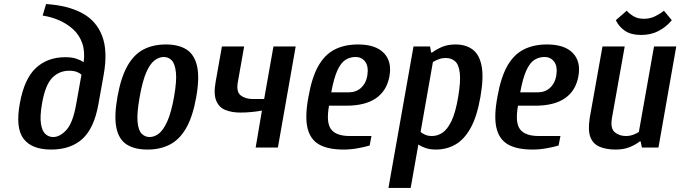

<svg xmlns="http://www.w3.org/2000/svg" viewBox="-20 -730 3366 950"><path d="M233 10Q137 10 96.5 -43.5Q56 -97 78 -218Q100 -340 157.5 -393.5Q215 -447 303 -447Q335 -447 356.5 -440Q378 -433 394 -422Q401 -476 387 -516Q373 -556 343.5 -583.5Q314 -611 275 -628.5Q236 -646 191 -653L208 -710Q316 -703 386.5 -665Q457 -627 485.5 -552Q514 -477 493 -360L467 -215Q446 -96 388 -43Q330 10 233 10ZM243 -52Q277 -52 309 -87.5Q341 -123 357 -215L383 -360Q376 -368 360.5 -374Q345 -380 322 -380Q273 -380 238.5 -345Q204 -310 188 -218Q177 -155 182.5 -118.5Q188 -82 204.5 -67Q221 -52 243 -52Z M710 10Q646 10 607 -15Q568 -40 556 -97Q544 -154 561 -250Q578 -346 610 -403Q642 -460 689.5 -485Q737 -510 801 -510Q864 -510 903 -485Q942 -460 955 -403Q968 -346 951 -250Q934 -154 901.5 -97Q869 -40 821 -15Q773 10 710 10ZM720 -52Q744 -52 766 -69Q788 -86 807.5 -129Q827 -172 841 -250Q855 -329 850.5 -371.5Q846 -414 830 -431Q814 -448 790 -448Q767 -448 744.5 -431Q722 -414 703.5 -371.5Q685 -329 671 -250Q657 -172 660.5 -129Q664 -86 680.5 -69Q697 -52 720 -52Z M1245 0 1276 -183Q1257 -179 1227.5 -176Q1198 -173 1169 -173Q1128 -173 1096 -185.5Q1064 -198 1050 -231.5Q1036 -265 1047 -325L1078 -500H1188L1157 -325Q1148 -276 1171 -258Q1194 -240 1232 -240H1287L1333 -500H1443L1355 0Z M1680 10Q1603 10 1559 -15Q1515 -40 1501.5 -96.5Q1488 -153 1506 -250Q1523 -347 1555 -403.5Q1587 -460 1636 -485Q1685 -510 1752 -510Q1838 -510 1879 -468Q1920 -426 1907 -353Q1894 -281 1840.5 -244Q1787 -207 1693 -207H1608Q1593 -124 1618 -90.5Q1643 -57 1711 -57H1818L1809 -10Q1786 -3 1750.5 3.5Q1715 10 1680 10ZM1619 -273H1704Q1741 -273 1765.5 -294.5Q1790 -316 1797 -353Q1805 -400 1787.5 -424Q1770 -448 1739 -448Q1712 -448 1689.5 -434Q1667 -420 1649.5 -382Q1632 -344 1619 -273Z M1902 200 2026 -500H2108L2113 -470H2118Q2139 -486 2167.5 -498Q2196 -510 2234 -510Q2285 -510 2318.5 -485Q2352 -460 2363 -403.5Q2374 -347 2357 -250Q2340 -153 2308.5 -96.5Q2277 -40 2233.5 -15Q2190 10 2136 10Q2109 10 2087.5 3Q2066 -4 2050 -15L2012 200ZM2117 -57Q2145 -57 2169.5 -73.5Q2194 -90 2214 -131.5Q2234 -173 2247 -250Q2260 -327 2255 -369Q2250 -411 2231.5 -427Q2213 -443 2186 -443Q2167 -443 2151 -437Q2135 -431 2122 -423L2061 -77Q2069 -70 2083.5 -63.5Q2098 -57 2117 -57Z M2615 10Q2538 10 2494 -15Q2450 -40 2436.5 -96.5Q2423 -153 2441 -250Q2458 -347 2490 -403.5Q2522 -460 2571 -485Q2620 -510 2687 -510Q2773 -510 2814 -468Q2855 -426 2842 -353Q2829 -281 2775.5 -244Q2722 -207 2628 -207H2543Q2528 -124 2553 -90.5Q2578 -57 2646 -57H2753L2744 -10Q2721 -3 2685.5 3.5Q2650 10 2615 10ZM2554 -273H2639Q2676 -273 2700.5 -294.5Q2725 -316 2732 -353Q2740 -400 2722.5 -424Q2705 -448 2674 -448Q2647 -448 2624.5 -434Q2602 -420 2584.5 -382Q2567 -344 2554 -273Z M3026 10Q2982 10 2949 -3Q2916 -16 2902 -49.5Q2888 -83 2898 -147L2961 -500H3071L3008 -147Q2999 -95 3021.5 -76Q3044 -57 3077 -57Q3096 -57 3113.5 -63.5Q3131 -70 3141 -77L3216 -500H3326L3238 0H3156L3150 -30H3145Q3125 -14 3095.5 -2Q3066 10 3026 10ZM3152 -557Q3103 -557 3073 -577Q3043 -597 3027 -630L3081 -677Q3094 -662 3115 -649.5Q3136 -637 3166 -637Q3196 -637 3221.5 -649.5Q3247 -662 3265 -677L3304 -630Q3277 -597 3239 -577Q3201 -557 3152 -557Z"/></svg>

Font: Cuprum SemiBold
Style: Italic
Weight: 600
Italic angle: -10°
Version: Version 3.000